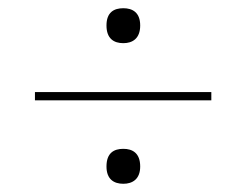

<svg xmlns="http://www.w3.org/2000/svg" viewBox="-20 -591 599 467"><path d="M280 -486C302 -486 321 -497 321 -529C321 -561 302 -571 280 -571C257 -571 239 -561 239 -529C239 -497 257 -486 280 -486ZM65 -347H494V-367H65ZM280 -144C302 -144 321 -155 321 -186C321 -219 302 -229 280 -229C257 -229 239 -219 239 -186C239 -155 257 -144 280 -144Z"/></svg>

Font: Noto Serif Display
Style: Bold
Weight: 700
Designer: Monotype Design Team
Foundry: Monotype Imaging Inc.
Version: Version 2.009